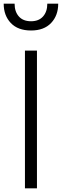

<svg xmlns="http://www.w3.org/2000/svg" viewBox="-41 -1019 335 1039"><path d="M94 0V-745H159V0ZM127 -854Q56 -854 17.5 -894.5Q-21 -935 -21 -999H38Q38 -956 61 -930Q84 -904 127 -904Q169 -904 192 -930Q215 -956 215 -999H274Q274 -935 235.5 -894.5Q197 -854 127 -854Z"/></svg>

Font: Plus Jakarta Sans Light
Style: Regular
Weight: 300
Designer: Gumpita Rahayu
Foundry: Tokotype
Version: Version 2.006; ttfautohint (v1.8.4.7-5d5b)